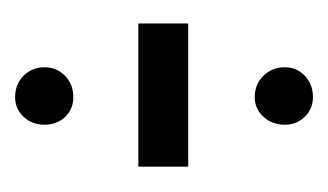

<svg xmlns="http://www.w3.org/2000/svg" viewBox="-110 -367 434 254"><g transform="rotate(90 107.0 -240.0)"><path d="M11 -206H200.5V-272H11ZM108.5 -43Q124 -43 134.5 -54.2Q145 -65.5 145 -82Q145 -98 134.8 -109Q124.5 -120 108.5 -120Q91.5 -120 80.2 -109Q69 -98 69 -82Q69 -65.5 80.2 -54.2Q91.5 -43 108.5 -43ZM108.5 -360Q124 -360 134.5 -371.5Q145 -383 145 -400Q145 -415.5 134.5 -426.2Q124 -437 108.5 -437Q91.5 -437 80.2 -426.2Q69 -415.5 69 -400Q69 -383 80.2 -371.5Q91.5 -360 108.5 -360Z"/></g></svg>

Font: Anybody ExtraCondensed Medium
Style: Regular
Weight: 500
Width: 2
Version: Version 1.113;gftools[0.9.25]